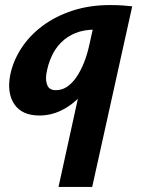

<svg xmlns="http://www.w3.org/2000/svg" viewBox="-20 -449 555 758"><path d="M211 289 317 -194 402 -277Q387 -211 360 -158.5Q333 -106 297.5 -69Q262 -32 221 -12.5Q180 7 136 7Q67 7 37 -37Q7 -81 20 -151Q31 -207 63.5 -257.5Q96 -308 147.5 -346.5Q199 -385 266.5 -407Q334 -429 414 -429Q444 -429 464.5 -427.5Q485 -426 502 -424L344 289ZM201 -93Q224 -93 244 -106Q264 -119 281 -143.5Q298 -168 311.5 -201.5Q325 -235 334 -278L356 -377L406 -327Q393 -330 380.5 -331Q368 -332 355 -332Q311 -332 278 -318.5Q245 -305 221.5 -281.5Q198 -258 183.5 -226Q169 -194 163 -157Q159 -131 167 -112Q175 -93 201 -93Z"/></svg>

Font: Ysabeau ExtraBold
Style: Italic
Weight: 800
Italic angle: -12°
Designer: Christian Thalmann (Catharsis Fonts)
Version: Version 2.002